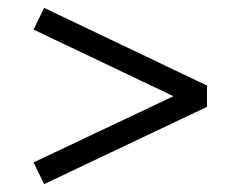

<svg xmlns="http://www.w3.org/2000/svg" viewBox="-20 -532 610 487"><path d="M92 -65 65 -120 420 -288 65 -457 92 -512 505 -315V-261Z"/></svg>

Font: Cambo
Style: Regular
Weight: 400
Designer: Carolina Giovagnoli, Andres Torresi
Foundry: Carolina Giovagnoli, Andres Torresi
Version: Version 2.001